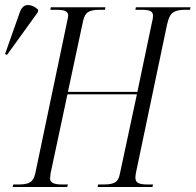

<svg xmlns="http://www.w3.org/2000/svg" viewBox="-74 -743 777 763"><path d="M-24 0 -21 -10H3Q31 -10 45.5 -18.5Q60 -27 66 -53L192 -654Q194 -663 195.5 -670.5Q197 -678 197 -681Q197 -693 187 -698.5Q177 -704 152 -704H126L128 -714H345L343 -704H319Q292 -704 277 -695.5Q262 -687 256 -659L196 -378H472L529 -650Q532 -661 533 -668Q534 -675 534 -681Q534 -693 524.5 -698.5Q515 -704 491 -704H464L466 -714H683L681 -704H658Q630 -704 614 -693.5Q598 -683 590 -646L467 -60Q466 -53 465 -48Q464 -43 464 -38Q464 -21 476 -15.5Q488 -10 509 -10H534L532 0H314L316 -10H342Q369 -10 383.5 -18.5Q398 -27 403 -55L470 -368H194L127 -54Q127 -49 126 -43.5Q125 -38 125 -33Q125 -10 170 -10H196L193 0ZM-46 -525 -54 -528 5 -695Q16 -724 38 -723Q60 -722 78 -704L76 -694Z"/></svg>

Font: Noto Serif Display ExtraCondensed Light
Style: Italic
Weight: 300
Width: 2
Italic angle: -12°
Designer: Monotype Design Team
Foundry: Monotype Imaging Inc.
Version: Version 2.009